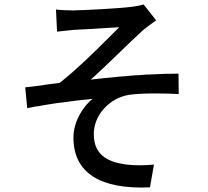

<svg xmlns="http://www.w3.org/2000/svg" viewBox="-20 -797 940 868"><path d="M658 50 676 -53C643 -50 596 -47 545 -54C463 -66 404 -99 404 -191C404 -279 477 -354 562 -368C616 -376 701 -376 788 -372L787 -464C745 -464 700 -463 653 -460H643C631 -459 619 -458 607 -457H597C585 -456 573 -455 561 -454L551 -453L541 -452C535 -452 530 -451 525 -451L515 -450L505 -449C484 -447 464 -445 444 -443L434 -442L424 -441C412 -440 401 -438 390 -437C457 -496 562 -602 627 -661C643 -674 671 -695 686 -705L629 -777C618 -773 599 -769 574 -766C521 -759 350 -750 310 -750C283 -750 258 -751 233 -754L238 -654C261 -656 289 -660 313 -662C331 -663 370 -665 409 -667L421 -668C461 -670 501 -673 519 -674C488 -644 436 -590 381 -538L373 -530C330 -490 287 -451 249 -422C228 -420 203 -416 178 -413L168 -411C142 -408 117 -405 94 -402L103 -308L114 -310L124 -312C125 -312 127 -313 129 -313L139 -315C144 -316 149 -317 154 -317L164 -319C191 -324 219 -328 245 -332L256 -333C306 -340 354 -346 398 -350C358 -318 312 -250 312 -175C312 -15 434 60 658 50Z"/></svg>

Font: Glow Sans SC Condensed Medium
Style: Regular
Weight: 600
Width: 3
Designer: Ryoko NISHIZUKA (kana, bopomofo & ideographs); Paul D. Hunt (Latin, Greek & Cyrillic); Sandoll Communications, Soo-young
Version: Version 0.93